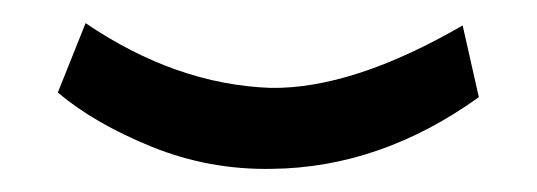

<svg xmlns="http://www.w3.org/2000/svg" viewBox="-20 -283 464 166"><path d="M380 -261 394 -199Q309 -138 215 -137Q161 -136 111.5 -156Q62 -176 30 -203L54 -263Q132 -210 214 -207Q285 -206 380 -261Z"/></svg>

Font: Montserrat arm
Style: Regular
Weight: 400
Designer: Julieta Ulanovsky
Foundry: Julieta Ulanovsky
Version: Version 6.000;PS 006.000;hotconv 1.0.88;makeotf.lib2.5.64775